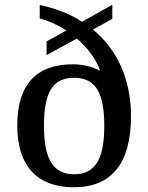

<svg xmlns="http://www.w3.org/2000/svg" viewBox="-20 -782 627 812"><path d="M292 10C450 10 534 -88 534 -291C534 -454 470 -578 373 -657L455 -702V-762L327 -690C272 -726 209 -748 148 -761V-704C188 -693 228 -675 261 -653L177 -607V-549L305 -619C354 -577 389 -527 403 -483C372 -499 333 -510 288 -510C134 -510 53 -425 53 -251C53 -74 143 10 292 10ZM294 -45C200 -45 166 -116 166 -250C166 -387 200 -453 293 -453C387 -453 421 -386 421 -250C421 -116 387 -45 294 -45Z"/></svg>

Font: Noto Serif Devanagari Medium
Style: Regular
Weight: 500
Designer: Universal Thirst, Indian Type Foundry and the Monotype Design Team
Foundry: Monotype Imaging Inc.
Version: Version 2.004